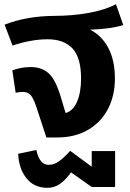

<svg xmlns="http://www.w3.org/2000/svg" viewBox="-20 -658 621 919"><path d="M90 -218Q71 -218 55 -214L39 -321Q81 -337 127 -337Q179 -337 212 -308Q245 -279 270 -197L294 -117Q330 -127 349 -171.5Q368 -216 368 -282Q368 -382 327 -426Q286 -470 208 -470Q130 -470 40 -440L2 -540Q107 -581 239 -582Q327 -582 406 -596.5Q485 -611 535 -638L570 -538Q509 -519 411 -516Q467 -488 498.5 -428.5Q530 -369 530 -282Q530 -200 496.5 -136Q463 -72 400.5 -36Q338 0 254 0H202L153 -149Q140 -188 126.5 -203Q113 -218 90 -218ZM419 65H531V237H419L320 167Q297 200 269.5 220.5Q242 241 207 241Q143 241 106.5 195Q70 149 67 78L154 60Q169 131 213 131Q238 131 261.5 114.5Q285 98 316 64L419 140Z"/></svg>

Font: FiraGOUPP
Style: Bold
Weight: 700
Designer: bBox Type
Foundry: bBox Type GmbH
Version: Version 1.001